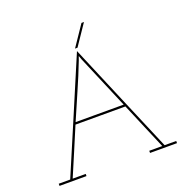

<svg xmlns="http://www.w3.org/2000/svg" viewBox="-152 -1024 1131 1164"><g transform="rotate(-20 414.0 -441.5)"><path d="M424 -750H408Q431 -783 453 -816.5Q475 -850 498 -883H514Q491 -850 469 -816.5Q447 -783 424 -750ZM209 0H35V-14H109Q185 -194 261.5 -372.5Q338 -551 414 -732Q490 -551 566 -372.5Q642 -194 718 -14H793V0H619V-14H703Q671 -89 639 -164.5Q607 -240 575 -316H253Q221 -240 189 -164.5Q157 -89 125 -14H209ZM405 -675Q371 -587 333.5 -502Q296 -417 259 -330H569L423 -675L414 -700Q413 -697 410.5 -691Q408 -685 405 -675Z"/></g></svg>

Font: Josefin Slab Thin
Style: Regular
Weight: 100
Designer: Santiago Orozco
Foundry: Typemade
Version: Version 2.000